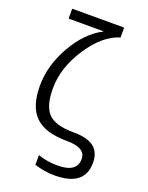

<svg xmlns="http://www.w3.org/2000/svg" viewBox="-177 -838 893 1157"><g transform="rotate(20 269.5 -260.0)"><path d="M54.7 -248Q54.7 -377.9 127 -504.9Q199.2 -631.8 301.8 -684.6V-686.5H79.1V-750H412.1V-686.5Q306.6 -655.3 220.2 -523.9Q133.8 -392.6 133.8 -259.8Q133.8 -144.5 180.2 -98.6Q226.6 -52.7 338.9 -52.7Q429.7 -52.7 472.2 -20Q514.6 12.7 514.6 80.1Q514.6 230.5 322.3 230.5Q257.8 230.5 192.4 210V147.5Q252 168.9 320.3 168Q442.4 168 442.4 82Q442.4 9.8 319.3 9.8Q182.6 9.8 118.7 -51.8Q54.7 -113.3 54.7 -248Z"/></g></svg>

Font: Mgen+ 1c regular
Style: Regular
Weight: 400
Designer: [Source Han Sans]
Ryoko NISHIZUKA  (kana & ideographs); Paul D. Hunt (Latin, Greek & Cyrillic); Wenlong ZHANG  (bopomofo
Version: Version 1.059.20150602